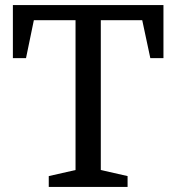

<svg xmlns="http://www.w3.org/2000/svg" viewBox="-20 -740 698 760"><path d="M31 -720H627V-510H575L543 -660H379V-67L485 -43V0H173V-43L279 -67V-660H114L83 -510H31Z"/></svg>

Font: Domine
Style: Regular
Weight: 400
Designer: Pablo Impallari, Rodrigo Fuenzalida, Brenda Gallo
Foundry: Pablo Impallari, Rodrigo Fuenzalida, Brenda Gallo
Version: Version 2.000